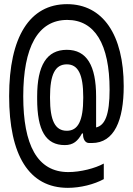

<svg xmlns="http://www.w3.org/2000/svg" viewBox="-20 -699 640 925"><path d="M480 164V89C438 112 368 130 309 130C159 130 92 -2 92 -235C92 -471 162 -603 304 -603C436 -603 508 -487 508 -267C508 -146 486 -95 443 -85V-234C443 -383 398 -459 302 -459C205 -459 159 -384 159 -234V-222C159 -70 201 0 292 0C334 0 355 -20 375 -56H380V-51C380 -28 391 -10 409 -10H423C531 -10 576 -120 576 -284C576 -531 476 -679 303 -679C123 -679 24 -521 24 -236C24 48 119 206 307 206C368 206 434 189 480 164ZM221 -227V-232C221 -341 246 -389 302 -389C356 -389 381 -341 381 -232V-227C381 -117 356 -69 302 -69C246 -69 221 -117 221 -227Z"/></svg>

Font: LT Wave Mono
Style: Regular
Weight: 400
Designer: Daniel Lyons
Version: Version 2.5 (Glyphs App)